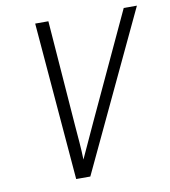

<svg xmlns="http://www.w3.org/2000/svg" viewBox="-77 -737 712 803"><g transform="rotate(-10 279.0 -335.0)"><path d="M182 0 126 -670H182L216 -223Q219 -186 222 -149Q225 -112 226 -75Q243 -112 260 -149Q277 -186 294 -223L502 -670H558L242 0Z"/></g></svg>

Font: Lode Dark
Style: Italic
Weight: 400
Italic angle: -11°
Monospace: yes
Designer: Belleve Invis
Foundry: Belleve Invis
Version: Version 29.2.0; ttfautohint (v1.8.3)